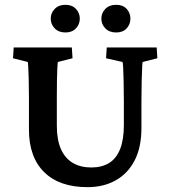

<svg xmlns="http://www.w3.org/2000/svg" viewBox="-20 -771 709 800"><path d="M37.1 -573.2H279.3L282.2 -528.3L220.7 -512.7Q219.7 -504.9 218.8 -486.3Q217.8 -467.8 217.3 -438Q216.8 -408.2 216.8 -364.3V-247.1Q216.8 -188.5 233.9 -149.9Q251 -111.3 283.2 -92.3Q315.4 -73.2 360.4 -73.2Q404.3 -73.2 434.6 -91.8Q464.8 -110.4 480.5 -149.9Q496.1 -189.5 496.1 -250V-346.7Q496.1 -396.5 495.1 -432.6Q494.1 -468.8 493.2 -489.3Q492.2 -509.8 490.2 -512.7L421.9 -528.3L424.8 -573.2H632.8L635.7 -528.3L574.2 -512.7Q573.2 -509.8 572.3 -489.3Q571.3 -468.8 570.3 -432.6Q569.3 -396.5 569.3 -346.7V-237.3Q569.3 -158.2 541.5 -103.5Q513.7 -48.8 462.9 -20Q412.1 8.8 344.7 8.8Q227.5 8.8 164.1 -53.7Q100.6 -116.2 100.6 -231.4V-364.3Q100.6 -409.2 99.6 -441.4Q98.6 -473.6 97.7 -491.7Q96.7 -509.8 95.7 -512.7L34.2 -528.3ZM252.9 -635.7Q224.6 -635.7 208 -652.8Q191.4 -669.9 191.4 -693.4Q191.4 -716.8 208 -733.9Q224.6 -751 252.9 -751Q280.3 -751 296.4 -733.9Q312.5 -716.8 312.5 -693.4Q312.5 -669.9 296.4 -652.8Q280.3 -635.7 252.9 -635.7ZM463.9 -635.7Q435.5 -635.7 418.9 -652.8Q402.3 -669.9 402.3 -693.4Q402.3 -716.8 418.9 -733.9Q435.5 -751 463.9 -751Q492.2 -751 507.8 -733.9Q523.4 -716.8 523.4 -693.4Q523.4 -669.9 507.8 -652.8Q492.2 -635.7 463.9 -635.7Z"/></svg>

Font: Crimson Pro SemiBold
Style: Regular
Weight: 600
Designer: Jacques Le Bailly
Foundry: Baron von Fonthausen
Version: Version 1.003